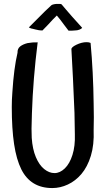

<svg xmlns="http://www.w3.org/2000/svg" viewBox="-20 -871 547 978"><path d="M88.9 -7.8Q63.5 -58.6 51.8 -136.7Q40 -214.8 40 -326.2Q40 -363.3 43 -401.4Q50.8 -524.4 69.3 -602.5Q68.4 -623 82.5 -634.3Q96.7 -645.5 120.1 -651.4Q146.5 -656.2 171.9 -655.3Q148.4 -469.7 142.6 -293.9Q140.6 -237.3 140.6 -215.8L141.6 -168.9Q145.5 -111.3 162.6 -70.8Q179.7 -30.3 205.1 -9.8Q230.5 10.7 257.8 10.7Q285.2 10.7 310.1 -13.2Q335 -37.1 349.1 -82Q363.3 -127 361.3 -186.5L359.4 -295.9Q351.6 -489.3 343.8 -619.1Q341.8 -629.9 369.1 -643.1Q396.5 -656.2 420.9 -656.2Q433.6 -656.2 441.4 -652.3Q455.1 -503.9 457 -343.8Q458 -320.3 458 -273.4Q458 -229.5 457 -208Q460 -133.8 442.9 -77.6Q425.8 -21.5 394.5 15.6Q364.3 50.8 325.7 68.8Q287.1 86.9 246.1 86.9Q136.7 86.9 88.9 -7.8ZM293.9 -848.6Q300.8 -839.8 314.5 -824.2Q326.2 -810.5 346.2 -787.6Q366.2 -764.6 398.4 -729.5Q394.5 -723.6 383.8 -719.7Q378.9 -717.8 373 -716.8Q367.2 -715.8 360.4 -715.8Q354.5 -714.8 346.2 -714.8Q337.9 -714.8 329.1 -714.8Q316.4 -731.4 305.7 -745.6Q294.9 -759.8 287.1 -770.5Q277.3 -782.2 269.5 -792Q259.8 -783.2 249 -771.5Q239.3 -760.7 226.1 -746.6Q212.9 -732.4 196.3 -715.8Q185.5 -715.8 177.2 -717.3Q168.9 -718.8 161.1 -720.7Q152.3 -722.7 145.5 -724.6Q138.7 -725.6 134.8 -727.5Q126 -731.4 127 -731.4Q177.7 -783.2 209 -813.5Q226.6 -831.1 241.2 -843.8Q244.1 -846.7 252 -848.6Q259.8 -850.6 268.6 -851.1Q277.3 -851.6 284.7 -851.1Q292 -850.6 293.9 -848.6Z"/></svg>

Font: BKP Parklife Text
Style: Regular
Weight: 400
Designer: Font Diner, Inc.; LA MECHKY PLUS GmbH
Foundry: Font Diner, Inc.; LA MECHKY PLUS GmbH
Version: Version 1.007